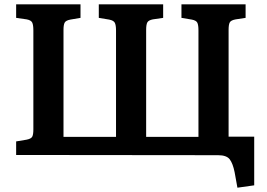

<svg xmlns="http://www.w3.org/2000/svg" viewBox="-20 -720 1239 892"><path d="M1083 152 1070 80Q1062 40 1047.5 20.5Q1033 1 993 1L55 0V-63L103 -71Q124 -75 129.5 -84.5Q135 -94 135 -119V-579Q135 -603 130 -614.5Q125 -626 104 -630L55 -637V-700H354V-637L307 -629Q286 -625 280.5 -615Q275 -605 275 -581V-84H519V-579Q519 -603 513.5 -614Q508 -625 487 -629L439 -637V-700H738V-637L690 -630Q670 -626 664.5 -616Q659 -606 659 -581V-84H902V-579Q902 -603 897 -614Q892 -625 871 -629L823 -637V-700H1121V-637L1075 -630Q1053 -626 1047.5 -616Q1042 -606 1042 -581V-85H1161V141Z"/></svg>

Font: Literata SemiBold
Style: Regular
Weight: 600
Designer: Latin by Veronika Burian and Jose Scaglione. Greek by Irene Vlachou. Cyrillic by Vera Evstafieva.
Foundry: TypeTogether
Version: Version 3.103; ttfautohint (v1.8.4.7-5d5b);gftools[0.9.29]